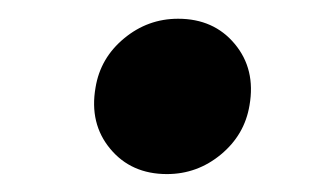

<svg xmlns="http://www.w3.org/2000/svg" viewBox="-20 -478 347 210"><path d="M162.6 -287.6Q123.5 -287.6 100.6 -315.2Q77.6 -342.8 84.5 -382.3Q89.8 -414.6 115.7 -436Q141.6 -457.5 174.8 -457.5Q213.9 -457.5 236.8 -429.9Q259.8 -402.3 252.9 -362.8Q247.6 -330.6 221.7 -309.1Q195.8 -287.6 162.6 -287.6Z"/></svg>

Font: Inter Tight
Style: Bold Italic
Weight: 700
Italic angle: -9.39999°
Designer: Rasmus Andersson
Foundry: rsms
Version: Version 3.004